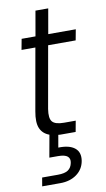

<svg xmlns="http://www.w3.org/2000/svg" viewBox="-102 -731 572 1037"><g transform="rotate(-10 184.0 -212.5)"><path d="M136 -487H60L71 -546H147L171 -683H241L217 -546H368L357 -487H206L146 -148Q138 -98 154 -79Q170 -60 218 -60H282L271 0H196Q191 0 186 0Q181 0 176 -1L164 67Q224 65 254 89Q284 113 276 160Q268 205 231.5 231.5Q195 258 141 258H42L50 211H136Q174 211 192.5 198.5Q211 186 216 160Q221 137 206.5 124.5Q192 112 154 112H107L129 -10Q93 -23 79 -55.5Q65 -88 76 -148Z"/></g></svg>

Font: SVN-Poppins Light
Style: Italic
Weight: 300
Italic angle: -10°
Designer: Ninad Kale (Devanagari), Jonny Pinhorn (Latin)
Foundry: Indian Type Foundry
Version: Version 3.002 2017; ttfautohint (v1.8.3)